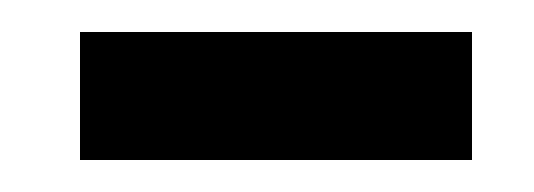

<svg xmlns="http://www.w3.org/2000/svg" viewBox="-20 -342 334 120"><path d="M30 -242V-322H275V-242Z"/></svg>

Font: Bluu Next Cyrillic
Style: Bold
Weight: 700
Designer: Igor Stepanchenko
Foundry: Igor Stepanchenko
Version: Version 1.000